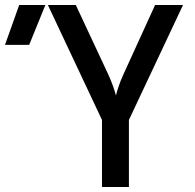

<svg xmlns="http://www.w3.org/2000/svg" viewBox="-163 -750 783 770"><path d="M-46 -570 19 -730H-86L-143 -570ZM354 0V-269L571 -730H459L333 -454C316 -418 306 -383 302 -367C298 -383 287 -418 270 -454L141 -730H29L246 -269V0Z"/></svg>

Font: Tekne LDO SemiBold
Style: Regular
Weight: 600
Monospace: yes
Designer: Alessio Laiso, Mario Rullo, Paolo Rosset
Foundry: Alessio Laiso
Version: Version 1.000;hotconv 1.0.109;makeotfexe 2.5.65596